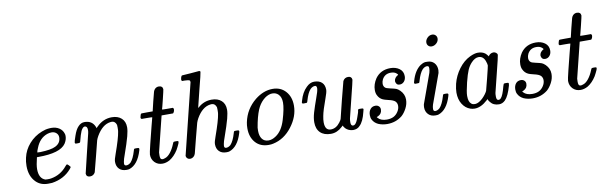

<svg xmlns="http://www.w3.org/2000/svg" viewBox="-47 -1139 5016 1595"><g transform="rotate(-10 2461.0 -341.5)"><path d="M205 -223Q189 -159 189 -125Q189 -46 242 -28Q246 -27 261 -27Q282 -27 291 -29Q373 -43 426 -109Q436 -121 440 -121Q444 -121 454 -111Q464 -101 466 -97Q469 -92 455 -77Q394 -6 292 9Q283 10 258 10Q196 10 157 -29Q107 -79 107 -166Q107 -203 115 -235Q129 -299 174 -350Q219 -401 283 -426Q315 -439 345 -441Q346 -441 352 -441.5Q358 -442 361 -442H364Q403 -442 430.5 -424Q458 -406 467 -375Q470 -368 470 -355Q470 -324 450 -293Q402 -223 218 -223ZM416 -354Q416 -376 400 -390.5Q384 -405 360 -405Q342 -405 324 -399Q257 -376 227 -298Q215 -271 215 -261Q215 -260 240 -260Q332 -263 369 -282Q416 -305 416 -354Z M541 -278Q535 -284 535 -287Q535 -298 551 -343Q568 -394 591 -417Q614 -442 644 -442Q707 -442 730 -389Q732 -383 734 -378V-374L747 -387Q802 -442 874 -442Q925 -442 955.5 -414.5Q986 -387 986 -338Q986 -310 974 -264Q958 -205 929 -124Q912 -78 910 -61Q908 -49 908 -45Q908 -27 925 -27Q943 -27 962 -43Q988 -71 1007 -136Q1010 -148 1012.5 -150.5Q1015 -153 1026 -153H1032Q1049 -153 1051 -151Q1055 -147 1055 -143Q1055 -139 1052 -130Q1018 -16 943 8Q935 10 919 10Q881 10 859 -12Q837 -34 837 -72Q837 -93 853 -135Q898 -261 906 -315Q908 -324 908 -349Q908 -367 907 -372Q896 -405 868 -405Q860 -405 855 -404Q788 -395 738 -309Q727 -290 722 -274Q717 -258 691 -151Q659 -24 656 -16Q642 11 612 11Q582 11 580 -18Q580 -23 619 -181Q659 -343 659 -346Q662 -360 662 -372Q662 -405 640 -405H637Q622 -402 608 -374Q597 -350 581 -287Q580 -285 579 -283Q577 -278 564 -278Q560 -278 558 -278Z M1116 -385Q1109 -392 1109 -395Q1109 -399 1112.5 -411.5Q1116 -424 1117 -425Q1119 -430 1125.5 -430.5Q1132 -431 1171 -431H1218L1237 -511Q1253 -577 1257.5 -590.5Q1262 -604 1270 -612Q1284 -626 1303 -626Q1335 -626 1337 -597Q1337 -591 1318 -513Q1299 -435 1297 -433Q1297 -431 1342 -431H1388Q1395 -424 1395 -420Q1395 -398 1382 -385H1285L1211 -86Q1210 -80 1210 -61Q1210 -29 1223 -27Q1235 -23 1251 -30Q1275 -37 1298 -66Q1321 -95 1338 -138Q1342 -149 1345.5 -151Q1349 -153 1364 -153Q1381 -153 1383 -151Q1389 -146 1382 -130Q1371 -105 1357 -80Q1326 -31 1285 -6Q1254 11 1224 11Q1184 11 1158.5 -15Q1133 -41 1133 -81Q1133 -93 1151.5 -168.5Q1170 -244 1188 -314L1206 -383Q1206 -385 1161 -385Z M1512 -683Q1513 -683 1584 -688L1654 -694Q1666 -694 1666 -685Q1666 -674 1631 -539Q1595 -395 1595 -393L1603 -399Q1652 -442 1716 -442Q1768 -442 1798.5 -414.5Q1829 -387 1829 -338Q1829 -310 1817 -264Q1801 -205 1772 -124Q1755 -78 1753 -61Q1751 -49 1751 -45Q1751 -27 1768 -27Q1786 -27 1805 -43Q1831 -71 1850 -136Q1853 -148 1855.5 -150.5Q1858 -153 1869 -153H1875Q1892 -153 1894 -151Q1898 -147 1898 -143Q1898 -139 1895 -130Q1861 -16 1786 8Q1778 10 1762 10Q1724 10 1702 -12Q1680 -34 1680 -72Q1680 -93 1696 -135Q1741 -261 1749 -315Q1751 -324 1751 -349Q1751 -367 1750 -372Q1739 -405 1711 -405Q1703 -405 1698 -404Q1631 -395 1582 -310Q1571 -290 1566 -274Q1561 -258 1534 -152Q1507 -42 1502 -26Q1497 -10 1489 -3Q1475 11 1456 11Q1443 11 1433.5 2.5Q1424 -6 1423 -19L1570 -616Q1570 -628 1564 -632Q1553 -636 1524 -637H1503Q1497 -643 1496.5 -645Q1496 -647 1499 -664Q1504 -683 1512 -683Z M2082 -385Q2154 -442 2231 -442Q2299 -442 2340.5 -395.5Q2382 -349 2382 -275Q2382 -183 2317 -98Q2252 -13 2158 7Q2142 11 2120 11Q2049 11 2008.5 -35Q1968 -81 1968 -155Q1968 -182 1973 -206Q1995 -314 2082 -385ZM2052 -119Q2052 -77 2070.5 -51.5Q2089 -26 2125 -26Q2155 -26 2186 -47Q2242 -83 2269 -172Q2297 -265 2297 -315Q2297 -361 2273 -385Q2253 -405 2223 -405Q2220 -405 2215 -404.5Q2210 -404 2208 -404Q2173 -397 2142 -367.5Q2111 -338 2092 -294Q2068 -236 2053 -146Q2052 -138 2052 -119Z M2457 -278Q2451 -284 2451 -287Q2451 -291 2455 -302Q2474 -371 2515 -410Q2546 -441 2581 -441Q2623 -441 2646 -419.5Q2669 -398 2669 -357Q2668 -335 2651 -290Q2615 -192 2607 -147Q2601 -118 2601 -95Q2601 -26 2650 -26Q2695 -26 2728 -70Q2745 -93 2745 -99Q2745 -102 2782 -249.5Q2819 -397 2822 -404Q2836 -431 2866 -431Q2896 -431 2898 -402Q2898 -394 2860.5 -245Q2823 -96 2822 -89Q2819 -74 2819 -56Q2819 -27 2837 -26Q2848 -26 2855 -33Q2870 -47 2883 -86Q2900 -130 2900 -146Q2900 -147 2906 -153H2923Q2940 -153 2942 -151Q2946 -149 2946 -144Q2946 -141 2941 -124Q2922 -43 2888 -12Q2868 11 2830 11Q2791 8 2768 -16Q2755 -31 2752 -41Q2751 -41 2740 -30Q2697 10 2645 10Q2587 10 2555.5 -21Q2524 -52 2524 -108Q2524 -144 2537 -189Q2553 -242 2574 -300Q2597 -361 2597 -383Q2597 -405 2582 -405Q2561 -405 2542 -386Q2517 -358 2500 -298Q2496 -282 2492 -279Q2491 -278 2473 -278Z M3244 -326Q3244 -357 3279 -376Q3279 -381 3266 -391Q3250 -404 3221 -404Q3171 -404 3148 -361Q3139 -342 3139 -325Q3139 -303 3153 -291Q3161 -283 3195 -276Q3232 -268 3244.5 -263Q3257 -258 3274 -242Q3308 -208 3308 -163Q3308 -125 3289 -89Q3270 -53 3246 -32Q3192 11 3120 11Q3079 11 3044 -4Q3011 -20 2997 -49Q2989 -63 2989 -86Q2989 -117 3004.5 -136.5Q3020 -156 3048 -156Q3065 -156 3076.5 -145.5Q3088 -135 3088 -118Q3088 -82 3055 -66Q3053 -65 3050 -64Q3046 -62 3045 -62Q3040 -62 3049 -53Q3073 -26 3123 -26Q3156 -26 3180 -38Q3203 -50 3218.5 -74Q3234 -98 3234 -123Q3234 -145 3220 -160Q3205 -175 3163 -184Q3126 -193 3117 -198Q3089 -211 3075 -241Q3066 -258 3066 -285Q3066 -333 3097 -380Q3142 -442 3224 -442Q3269 -442 3300 -419.5Q3331 -397 3331 -356Q3331 -329 3316 -311.5Q3301 -294 3278 -294Q3249 -294 3244 -326Z M3556 -599Q3556 -620 3573.5 -638Q3591 -656 3614 -656Q3631 -656 3642.5 -645Q3654 -634 3654 -617Q3654 -594 3635.5 -577Q3617 -560 3595 -560Q3578 -560 3567 -571Q3556 -582 3556 -599ZM3536 -441Q3572 -441 3593.5 -418Q3615 -395 3615 -357Q3613 -338 3612 -333Q3611 -330 3566.5 -207.5Q3522 -85 3521 -82Q3515 -62 3515 -46Q3515 -26 3531 -26Q3550 -26 3569 -43Q3595 -71 3614 -136Q3617 -148 3619.5 -150.5Q3622 -153 3633 -153H3639Q3656 -153 3658 -151Q3662 -147 3662 -143Q3662 -139 3659 -130Q3625 -16 3550 8Q3542 10 3526 10Q3488 10 3466 -13Q3444 -36 3444 -71Q3444 -84 3447 -98Q3448 -101 3492.5 -223.5Q3537 -346 3537 -347Q3543 -368 3543 -384Q3543 -396 3539.5 -400.5Q3536 -405 3525 -405Q3506 -404 3488 -386Q3463 -358 3446 -298Q3442 -282 3438 -279Q3437 -278 3419 -278H3403Q3397 -284 3397 -287Q3397 -291 3401 -302Q3425 -387 3477 -424Q3498 -438 3518 -441Z M4090 -422Q4102 -422 4112.5 -414Q4123 -406 4123 -395Q4123 -384 4087.5 -243.5Q4052 -103 4049 -88Q4047 -80 4047 -58Q4047 -29 4060 -27Q4073 -23 4085 -36Q4104 -56 4123 -131Q4129 -151 4133 -152Q4136 -153 4145 -153H4150Q4167 -153 4169 -151Q4172 -148 4172 -144Q4172 -143 4170 -129Q4146 -43 4115 -12Q4092 11 4063 11Q4015 11 3990 -22Q3976 -39 3976 -48H3975Q3974 -47 3971 -44.5Q3968 -42 3966 -40Q3911 11 3857 11Q3839 11 3821 5Q3780 -9 3755 -49Q3730 -89 3730 -146Q3730 -176 3740 -219Q3757 -286 3798.5 -341.5Q3840 -397 3894 -423Q3934 -442 3962 -442Q3999 -442 4023 -424Q4032 -417 4048 -396Q4051 -406 4063.5 -414Q4076 -422 4090 -422ZM4017 -361Q4001 -405 3962 -405Q3931 -405 3900 -372Q3878 -349 3863.5 -316Q3849 -283 3832 -215Q3813 -135 3813 -108V-100Q3813 -53 3836 -35Q3847 -26 3864 -26Q3883 -26 3903 -38Q3932 -55 3959 -91Q3972 -109 3975.5 -118.5Q3979 -128 4001 -217Q4026 -317 4026 -323Q4026 -336 4017 -361Z M4471 -326Q4471 -357 4506 -376Q4506 -381 4493 -391Q4477 -404 4448 -404Q4398 -404 4375 -361Q4366 -342 4366 -325Q4366 -303 4380 -291Q4388 -283 4422 -276Q4459 -268 4471.5 -263Q4484 -258 4501 -242Q4535 -208 4535 -163Q4535 -125 4516 -89Q4497 -53 4473 -32Q4419 11 4347 11Q4306 11 4271 -4Q4238 -20 4224 -49Q4216 -63 4216 -86Q4216 -117 4231.5 -136.5Q4247 -156 4275 -156Q4292 -156 4303.5 -145.5Q4315 -135 4315 -118Q4315 -82 4282 -66Q4280 -65 4277 -64Q4273 -62 4272 -62Q4267 -62 4276 -53Q4300 -26 4350 -26Q4383 -26 4407 -38Q4430 -50 4445.5 -74Q4461 -98 4461 -123Q4461 -145 4447 -160Q4432 -175 4390 -184Q4353 -193 4344 -198Q4316 -211 4302 -241Q4293 -258 4293 -285Q4293 -333 4324 -380Q4369 -442 4451 -442Q4496 -442 4527 -419.5Q4558 -397 4558 -356Q4558 -329 4543 -311.5Q4528 -294 4505 -294Q4476 -294 4471 -326Z M4643 -385Q4636 -392 4636 -395Q4636 -399 4639.5 -411.5Q4643 -424 4644 -425Q4646 -430 4652.5 -430.5Q4659 -431 4698 -431H4745L4764 -511Q4780 -577 4784.5 -590.5Q4789 -604 4797 -612Q4811 -626 4830 -626Q4862 -626 4864 -597Q4864 -591 4845 -513Q4826 -435 4824 -433Q4824 -431 4869 -431H4915Q4922 -424 4922 -420Q4922 -398 4909 -385H4812L4738 -86Q4737 -80 4737 -61Q4737 -29 4750 -27Q4762 -23 4778 -30Q4802 -37 4825 -66Q4848 -95 4865 -138Q4869 -149 4872.5 -151Q4876 -153 4891 -153Q4908 -153 4910 -151Q4916 -146 4909 -130Q4898 -105 4884 -80Q4853 -31 4812 -6Q4781 11 4751 11Q4711 11 4685.5 -15Q4660 -41 4660 -81Q4660 -93 4678.5 -168.5Q4697 -244 4715 -314L4733 -383Q4733 -385 4688 -385Z"/></g></svg>

Font: MathJax_Main
Style: Italic
Weight: 400
Version: Version 1.1